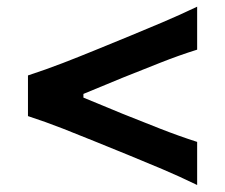

<svg xmlns="http://www.w3.org/2000/svg" viewBox="-20 -606 659 563"><path d="M558.1 -63.5Q505.9 -88.9 455.8 -110.1Q405.8 -131.3 361.3 -149.4L256.8 -191.9Q213.9 -209.5 164.1 -229Q114.3 -248.5 62 -265.6V-384.8Q114.3 -401.9 164.1 -421.1Q213.9 -440.4 256.8 -458L361.8 -501Q405.8 -519 455.8 -540.3Q505.9 -561.5 558.1 -586.4V-460.4Q504.9 -443.8 450.2 -422.1Q395.5 -400.4 340.3 -378.4L224.6 -330.6V-319.8L340.3 -272Q395 -250 450 -228.5Q504.9 -207 558.1 -189.9Z"/></svg>

Font: Pinar SemiBold
Style: Regular
Weight: 600
Designer: Amin Abedi
Version: Version 3.000